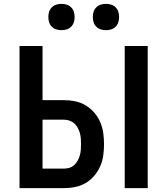

<svg xmlns="http://www.w3.org/2000/svg" viewBox="-20 -973 865 993"><path d="M625 0V-735H744V0ZM81 0V-735H200V-455H311Q341 -455 369.5 -449Q398 -443 423 -428Q448 -413 467.5 -390.5Q487 -368 498.5 -341Q510 -314 514 -285Q518 -256 518 -227Q518 -198 514 -169Q510 -140 498.5 -113.5Q487 -87 467.5 -64Q448 -41 423 -26.5Q398 -12 369.5 -6Q341 0 311 0ZM200 -101H311Q326 -101 340 -105.5Q354 -110 364.5 -120Q375 -130 382 -143Q389 -156 393 -170Q397 -184 398 -198.5Q399 -213 399 -227Q399 -242 398 -256.5Q397 -271 393 -285Q389 -299 382 -312Q375 -325 364.5 -334.5Q354 -344 340 -349Q326 -354 311 -354H200ZM528 -817Q514 -817 501 -821Q488 -825 478 -835Q468 -845 464 -858Q460 -871 460 -885Q460 -899 464 -912Q468 -925 478 -935Q488 -945 501 -949Q514 -953 528 -953Q542 -953 555 -949Q568 -945 578 -935Q588 -925 592 -912Q596 -899 596 -885Q596 -871 592 -858Q588 -845 578 -835Q568 -825 555 -821Q542 -817 528 -817ZM298 -817Q284 -817 271 -821Q258 -825 248 -835Q238 -845 234 -858Q230 -871 230 -885Q230 -899 234 -912Q238 -925 248 -935Q258 -945 271 -949Q284 -953 298 -953Q312 -953 325 -949Q338 -945 348 -935Q358 -925 362 -912Q366 -899 366 -885Q366 -871 362 -858Q358 -845 348 -835Q338 -825 325 -821Q312 -817 298 -817Z"/></svg>

Font: Iosevka Aile
Style: Bold
Weight: 700
Designer: Belleve Invis
Foundry: Belleve Invis
Version: Version 28.0.1; ttfautohint (v1.8.4)